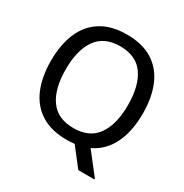

<svg xmlns="http://www.w3.org/2000/svg" viewBox="-180 -801 1018 1065"><g transform="rotate(30 329.0 -268.5)"><path d="M329.2 11.7Q230 11.7 164.6 -29.6Q99.2 -70.8 67.1 -146.7Q35 -222.5 35 -325Q35 -428.3 67.1 -503.8Q99.2 -579.2 164.6 -620.4Q230 -661.7 329.2 -661.7Q429.2 -661.7 494.2 -620.4Q559.2 -579.2 591.2 -503.8Q623.3 -428.3 623.3 -325Q623.3 -222.5 591.2 -146.7Q559.2 -70.8 494.2 -29.6Q429.2 11.7 329.2 11.7ZM329.2 -63.3Q430.8 -63.3 479.6 -132.1Q528.3 -200.8 528.3 -325Q528.3 -449.2 479.6 -517.9Q430.8 -586.7 329.2 -586.7Q227.5 -586.7 178.8 -517.9Q130 -449.2 130 -325Q130 -200.8 178.8 -132.1Q227.5 -63.3 329.2 -63.3ZM573.3 125H470L365 -10L440.8 -50L573.3 120Z"/></g></svg>

Font: Familjen Grotesk Variable
Style: Regular
Weight: 400
Designer: Anders Wikstroem, Jonas Baeckman, Matilda Gysing, Kristian Moeller
Foundry: Familjen STHLM AB
Version: Version 2.000